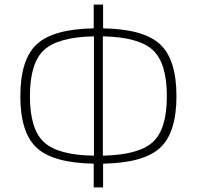

<svg xmlns="http://www.w3.org/2000/svg" viewBox="-20 -775 861 840"><path d="M431 -755V-651Q608 -648 680 -581.5Q752 -515 752 -354Q752 -194 680 -128Q608 -62 431 -59V45H390V-59Q213 -62 141 -128Q69 -194 69 -354Q69 -515 141 -581.5Q213 -648 390 -651V-755ZM391 -94V-616Q235 -613 173 -556.5Q111 -500 111 -354Q111 -209 173 -152.5Q235 -96 391 -94ZM430 -616V-94Q586 -97 648 -153Q710 -209 710 -354Q710 -500 648 -556.5Q586 -613 430 -616Z"/></svg>

Font: Exo 2.0 Extra Light
Style: Regular
Weight: 250
Designer: Natanael Gama
Version: Version 1.001;PS 001.001;hotconv 1.0.70;makeotf.lib2.5.58329